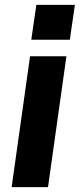

<svg xmlns="http://www.w3.org/2000/svg" viewBox="-20 -772 329 792"><path d="M254 -540 178 0H28L104 -540ZM289 -752 268 -608H109L130 -752Z"/></svg>

Font: Pathway Extreme SemiCondensed
Style: Bold Italic
Weight: 700
Width: 4
Italic angle: -8°
Version: Version 1.001;gftools[0.9.26]